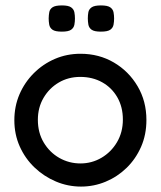

<svg xmlns="http://www.w3.org/2000/svg" viewBox="-20 -680 600 716"><path d="M282.2 15.8Q233.2 15.8 188.5 -3.1Q143.8 -22 108.8 -55.4Q73.8 -88.8 53.6 -133.9Q33.5 -179 33.5 -231.5Q33.5 -283.5 52.6 -328.1Q71.8 -372.8 106 -407Q140.2 -441.2 184.8 -460.4Q229.2 -479.5 280.2 -479.5Q349 -479.5 404.5 -447Q460 -414.5 493 -358.6Q526 -302.8 526 -232.5Q526 -177.8 506.1 -132.5Q486.2 -87.2 452.1 -54Q418 -20.8 374.1 -2.5Q330.2 15.8 282.2 15.8ZM280.2 -70.5Q322.2 -70.5 358.2 -91.5Q394.2 -112.5 416.2 -149.6Q438.2 -186.8 438.2 -234.2Q438.2 -281 417.6 -317Q397 -353 361.1 -373.1Q325.2 -393.2 279.2 -393.2Q234.8 -393.2 199.1 -372.2Q163.5 -351.2 142.4 -315.1Q121.2 -279 121.2 -233.2Q121.2 -185.2 143.1 -148.5Q165 -111.8 201.2 -91.1Q237.5 -70.5 280.2 -70.5ZM356 -562Q331.8 -562 321.8 -569.1Q311.8 -576.2 309.6 -588Q307.5 -599.8 307.5 -611.5Q307.5 -624 309.6 -634.9Q311.8 -645.8 321.9 -652.8Q332 -659.8 356.2 -659.8Q381.2 -659.8 391.2 -652.6Q401.2 -645.5 403.4 -634.1Q405.5 -622.8 405.5 -611Q405.5 -599.5 403.4 -587.9Q401.2 -576.2 391.2 -569.1Q381.2 -562 356 -562ZM210.8 -562Q185.8 -562 175.8 -569.1Q165.8 -576.2 163.6 -588Q161.5 -599.8 161.5 -611.5Q161.8 -624 163.8 -634.9Q165.8 -645.8 175.9 -652.8Q186 -659.8 211 -659.8Q235.2 -659.8 245.2 -652.6Q255.2 -645.5 257.4 -634.1Q259.5 -622.8 259.5 -611Q259.5 -599.5 257.4 -587.9Q255.2 -576.2 245.2 -569.1Q235.2 -562 210.8 -562Z"/></svg>

Font: Fredoka Light
Style: Regular
Weight: 300
Designer: Ben Nathan
Foundry: Milena B. Brandão, Ben Nathan
Version: Version 2.001